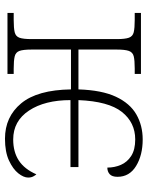

<svg xmlns="http://www.w3.org/2000/svg" viewBox="69 -652 593 771"><g transform="rotate(90 365.5 -266.5)"><path d="M537 10Q449 10 395 -55Q341 -120 339 -255H179V-97Q179 -63 184.5 -48Q190 -33 206.5 -29Q223 -25 256 -25H277V0H32V-25H60Q93 -25 109.5 -29Q126 -33 131.5 -48Q137 -63 137 -97V-439Q137 -472 131.5 -487.5Q126 -503 109.5 -507Q93 -511 60 -511H32V-536H277V-511H255Q222 -511 206 -507Q190 -503 184.5 -487.5Q179 -472 179 -439V-285H339Q342 -379 368.5 -435.5Q395 -492 439.5 -517.5Q484 -543 540 -543Q603 -543 646.5 -516.5Q690 -490 690 -442Q690 -420 679.5 -410.5Q669 -401 653 -401Q653 -430 642 -455.5Q631 -481 606 -497Q581 -513 540 -513Q472 -513 429.5 -459.5Q387 -406 382 -285H651V-253H382Q382 -150 424 -86.5Q466 -23 540 -23Q590 -23 624.5 -45.5Q659 -68 680 -116Q684 -112 688.5 -103.5Q693 -95 693 -83Q693 -65 676 -43.5Q659 -22 624.5 -6Q590 10 537 10Z"/></g></svg>

Font: Noto Serif ExtraLight
Style: Regular
Weight: 200
Designer: Monotype Design Team
Foundry: Monotype Imaging Inc.
Version: Version 2.015; ttfautohint (v1.8.4.7-5d5b)